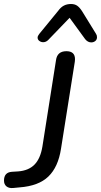

<svg xmlns="http://www.w3.org/2000/svg" viewBox="-66 -933 505 960"><path d="M-46 -30Q-46 -71 -7 -74L25 -76Q77 -80 106.5 -110Q136 -140 146 -200L214 -632Q220 -677 266 -677Q309 -677 309 -637Q309 -629 308 -624L239 -189Q225 -98 176 -50.5Q127 -3 31 4L0 7Q-21 9 -33.5 -1Q-46 -11 -46 -30ZM150 -722Q139 -722 130.5 -728.5Q122 -735 122 -745Q122 -753 130 -763L225 -879Q238 -897 253.5 -905Q269 -913 289 -913Q308 -913 320.5 -904Q333 -895 345 -876L414 -764Q419 -757 419 -747Q419 -735 410.5 -728Q402 -721 390 -721Q373 -721 360 -737L282 -844L175 -733Q164 -722 150 -722Z"/></svg>

Font: SN Pro
Style: Italic
Weight: 400
Italic angle: -9°
Designer: Tobias Whetton
Foundry: Supernotes
Version: Version 1.003